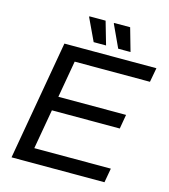

<svg xmlns="http://www.w3.org/2000/svg" viewBox="-125 -967 940 1066"><g transform="rotate(15 345.0 -434.0)"><path d="M315.9 -735.8 254.9 -865.2 256.8 -868.2H349.1L387.2 -735.8ZM457 -735.8 397 -865.2 398.9 -868.2H490.2L527.8 -735.8ZM41 0 161.1 -686H689.9L674.8 -604H242.2L205.1 -392.1H594.2L580.1 -310.1H189.9L149.9 -82H589.8L575.2 0Z"/></g></svg>

Font: Archivo
Style: Italic
Weight: 400
Italic angle: -10°
Designer: Hector Gatti
Foundry: Omnibus-Type
Version: Version 2.001